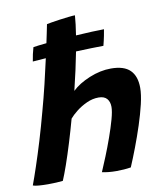

<svg xmlns="http://www.w3.org/2000/svg" viewBox="-106 -790 751 869"><g transform="rotate(-10 269.0 -356.0)"><path d="M113 7Q101.5 8.5 83 9.5Q64.5 10.5 45 10.5Q22 10.5 3 9Q-16 7.5 -24.5 4Q-12.5 -28 4.2 -78Q21 -128 39.8 -190Q58.5 -252 76.5 -319.5Q92.5 -377.5 106.8 -437Q121 -496.5 133.5 -553Q99.5 -551 73 -548.5Q75.5 -564.5 79 -580.8Q82.5 -597 87 -612Q107.5 -615.5 148 -619.5Q153 -642 157.2 -663.2Q161.5 -684.5 165.5 -704Q169.5 -705 186.8 -708Q204 -711 226 -714Q248 -717 267.8 -719.2Q287.5 -721.5 297 -721.5Q294.5 -684.5 286 -631Q325.5 -633.5 360.2 -635Q395 -636.5 415.5 -636.5Q414.5 -628.5 410.2 -607.2Q406 -586 400 -563Q378 -563 345 -562Q312 -561 273.5 -559.5Q258 -479 235 -385Q265.5 -414.5 316 -435.2Q366.5 -456 415 -456Q475.5 -456 503.2 -428.2Q531 -400.5 531 -347Q531 -317 520.8 -273.2Q510.5 -229.5 494.5 -180.5Q478.5 -131.5 460.5 -84.2Q442.5 -37 426.5 0.5Q395 5.5 359.5 5.5Q322.5 5.5 294 -1Q306 -28.5 322 -68Q338 -107.5 353 -149.8Q368 -192 378 -228Q388 -264 388 -284.5Q388 -308 375.8 -322.2Q363.5 -336.5 337.5 -336.5Q309.5 -336.5 282.8 -324.2Q256 -312 234.5 -295Q213 -278 201 -263.5Q186.5 -210.5 170.2 -157.5Q154 -104.5 138.8 -61Q123.5 -17.5 113 7Z"/></g></svg>

Font: Grandstander SemiBold
Style: Italic
Weight: 600
Italic angle: -15°
Designer: Tyler Finck
Foundry: Etcetera Type Co
Version: Version 1.200; ttfautohint (v1.8.3)